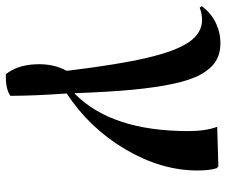

<svg xmlns="http://www.w3.org/2000/svg" viewBox="-80 -488 753 638"><g transform="rotate(90 296.0 -168.5)"><path d="M223.1 188Q193.4 151.4 190.2 91.1Q187 30.8 211.9 -14.2Q191.4 -183.6 168.9 -280Q146.5 -376.5 116.5 -420.2Q86.4 -463.9 43 -463.9Q22.9 -463.9 2 -456.1L-2.9 -462.9Q18.6 -492.7 51 -508.8Q83.5 -524.9 120.1 -524.9Q154.8 -524.9 179.7 -509.5Q204.6 -494.1 223.4 -460.7Q242.2 -427.2 254.6 -369.6Q267.1 -312 274.7 -232.7Q282.2 -153.3 286.1 -41H288.1Q412.1 -163.6 412.1 -418Q412.1 -476.1 397.9 -514.2L528.8 -518.1L535.2 -513.2Q543 -490.2 543 -448.2Q543 -328.6 472.7 -209.2Q402.3 -89.8 287.1 -14.2Q294.9 96.2 294.9 172.9Q272.5 189.5 223.1 188Z"/></g></svg>

Font: Display Semibold
Style: Regular
Weight: 600
Designer: Latin by Veronika Burian and Jose Scaglione. Greek by Irene Vlachou. Cyrillic by Vera Evstafieva.
Foundry: TypeTogether
Version: Version 3.002